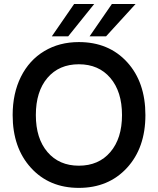

<svg xmlns="http://www.w3.org/2000/svg" viewBox="-20 -921 788 956"><path d="M372.5 14.5Q225 14.5 134 -85.5Q43 -185.5 43 -348Q43 -456 84.2 -538.8Q125.5 -621.5 200.5 -666.5Q275.5 -711.5 372.5 -711.5Q521.5 -711.5 612.8 -611.8Q704 -512 704 -348Q704 -185 612.2 -85.2Q520.5 14.5 372.5 14.5ZM158.5 -348Q158.5 -231.5 216.5 -163.8Q274.5 -96 372.5 -96Q471.5 -96 529.5 -164Q587.5 -232 587.5 -348Q587.5 -464.5 529.5 -532.8Q471.5 -601 372.5 -601Q274 -601 216.2 -533.2Q158.5 -465.5 158.5 -348ZM238 -740 349 -901H449L319.5 -740ZM426 -740 537 -901H655L508 -740Z"/></svg>

Font: HK Grotesk SemiBold
Style: Regular
Weight: 600
Designer: Alfredo Marco Pradil
Foundry: Hanken Design Co.
Version: Version 3.001;FEAKit 1.0